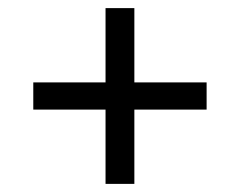

<svg xmlns="http://www.w3.org/2000/svg" viewBox="-20 -578 590 473"><path d="M240 -125V-308H62V-375H240V-558H311V-375H489V-308H311V-125Z"/></svg>

Font: Montagu Slab 144pt
Style: Regular
Weight: 400
Designer: Florian Karsten
Foundry: Florian Karsten
Version: Version 1.000; ttfautohint (v1.8.3)